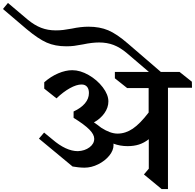

<svg xmlns="http://www.w3.org/2000/svg" viewBox="-179 -1274 1322 1302"><path d="M960 -679V8H917L797 -91L830 -130V-330Q798 -305 763.5 -294Q729 -283 686 -283Q635 -283 590 -300Q591 -297 591 -291Q591 -254 562 -218.5Q533 -183 487 -160Q441 -137 394 -137Q376 -137 351.5 -139.5Q327 -142 313 -145L85 -334L120 -375L176 -329Q269 -249 349 -249Q396 -251 428 -275Q460 -299 460 -333Q460 -362 427 -395.5Q394 -429 320 -475V-518Q370 -541 397 -573Q424 -605 424 -643Q424 -671 411 -686Q398 -701 374 -701Q340 -701 295 -676Q250 -651 204 -607L121 -673V-716Q165 -755 215.5 -776.5Q266 -798 311 -798Q365 -798 422.5 -765Q480 -732 518 -682Q556 -632 556 -586Q556 -545 529.5 -507Q503 -469 458 -444Q482 -428 507 -408Q569 -368 618 -368Q672 -368 721.5 -401.5Q771 -435 829 -511V-677H683L600 -743V-786H831L681 -914Q636 -952 591.5 -969Q547 -986 493 -986Q445 -986 384 -973Q346 -966 323.5 -963Q301 -960 270 -960Q195 -960 138 -985Q81 -1010 2 -1076L-159 -1213L-125 -1254L10 -1140Q55 -1103 100 -1085.5Q145 -1068 199 -1068Q228 -1068 251 -1071Q274 -1074 308 -1080Q369 -1093 421 -1093Q497 -1093 555 -1068.5Q613 -1044 689 -978L912 -786H1039L1122 -720L1123 -679Z"/></svg>

Font: Inknut Antiqua Medium
Style: Regular
Weight: 500
Designer: Claus Eggers Sørensen
Foundry: Claus Eggers Sørensen
Version: Version 1.003; ttfautohint (v1.8.2) -l 8 -r 50 -G 200 -x 14 